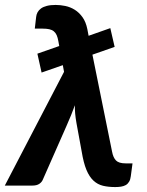

<svg xmlns="http://www.w3.org/2000/svg" viewBox="-60 -752 596 778"><path d="M91.5 -534.5 180 -565.5 176.5 -585Q174 -599.5 169.8 -609.2Q165.5 -619 158.2 -625Q151 -631 140 -633.5Q129 -636 113 -636H81L86.5 -683.5Q87.5 -693.5 92.2 -702.2Q97 -711 106.2 -717.8Q115.5 -724.5 130 -728.2Q144.5 -732 165.5 -732Q184.5 -732 204.8 -727.8Q225 -723.5 242.8 -712.5Q260.5 -701.5 274.2 -682.5Q288 -663.5 294 -633.5L299 -607L387 -638L404.5 -562L314.5 -530.5L394 -138Q398.5 -113.5 410 -101.8Q421.5 -90 449 -90H477L470 -38Q468.5 -24.5 463.2 -15.8Q458 -7 449.8 -2.2Q441.5 2.5 430.8 4.2Q420 6 407 6Q379.5 6 357.5 0.8Q335.5 -4.5 318.8 -20Q302 -35.5 290.2 -63.8Q278.5 -92 271 -138L250 -252.5Q246 -275 244.5 -292.5Q243 -310 243.5 -325.5Q236.5 -306.5 228 -285.2Q219.5 -264 208.5 -239.5L113.5 -24Q109.5 -14 99.2 -7Q89 0 71 0H-40.5L199.5 -461L194.5 -488L108.5 -458Z"/></svg>

Font: Lato Heavy
Style: Italic
Weight: 800
Italic angle: -7°
Designer: Lukasz Dziedzic
Foundry: tyPoland Lukasz Dziedzic
Version: Version 2.007; 2014-02-27